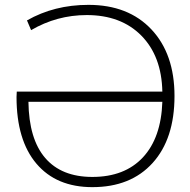

<svg xmlns="http://www.w3.org/2000/svg" viewBox="-20 -760 781 790"><path d="M648 -341H97Q99 -188 166 -110Q233 -32 360 -32Q493 -32 568 -112.5Q643 -193 648 -341ZM648 -383Q645 -529 561.5 -613.5Q478 -698 337 -698Q214 -698 108 -636L91 -676Q203 -740 344 -740Q508 -740 603 -639Q698 -538 698 -365Q698 -189 608 -89.5Q518 10 360 10Q212 10 130 -86.5Q48 -183 48 -361Q48 -364 48.5 -372Q49 -380 49 -383Z"/></svg>

Font: M PLUS 1p Light
Style: Regular
Weight: 300
Version: Version 1.061